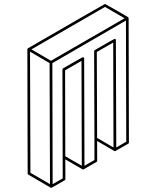

<svg xmlns="http://www.w3.org/2000/svg" viewBox="-20 -853 772 949"><path d="M233.9 75.2Q231.4 75.2 231.4 74.7H230.5L120.1 10.3Q117.2 8.3 116.7 4.9L115.2 -609.4Q115.7 -612.8 118.7 -614.7Q497.1 -833.5 499 -833.5Q500.5 -833.5 557.1 -800.8L613.3 -768.1V-767.6H613.8V-767.1H614.3L614.7 -766.1L615.7 -763.2L617.2 -148.9Q617.2 -145 614.3 -143.1Q550.3 -106.4 549.6 -106.2Q548.8 -106 547.9 -106L545.4 -106.4L460 -156.2L460.4 -58.1Q460 -54.7 457 -52.7Q393.1 -15.6 392.3 -15.4Q391.6 -15.1 390.6 -15.1Q389.6 -15.1 388.9 -15.4Q388.2 -15.6 387.7 -16.1L302.7 -65.4L303.2 32.2Q303.2 36.1 299.8 38.1Q235.8 75.2 233.9 75.2ZM227.1 57.1 225.1 -541 128.4 -597.7 130.4 1ZM231.9 -552.7 595.7 -762.7 499 -818.8 135.3 -608.9ZM384.3 -33.7 382.8 -552.2 301.8 -505.4 302.7 -80.6ZM541 -124 539.6 -642.6 458.5 -596.2 460 -171.4ZM240.2 57.1 290 28.8 288.6 -509.3Q288.6 -512.7 291.5 -515.1Q387.2 -570.3 389.2 -570.3Q396 -570.3 396 -563.5L397.5 -33.7L446.8 -62V-167.5L445.3 -599.6Q445.3 -603.5 448.7 -605.5Q544.4 -661.1 546.4 -661.1Q552.7 -661.1 552.7 -654.3L554.7 -124L604 -152.8L602.5 -751.5L238.8 -541Z"/></svg>

Font: 3D Isometric
Style: Regular
Weight: 400
Designer: GGBotNet
Version: 1.10